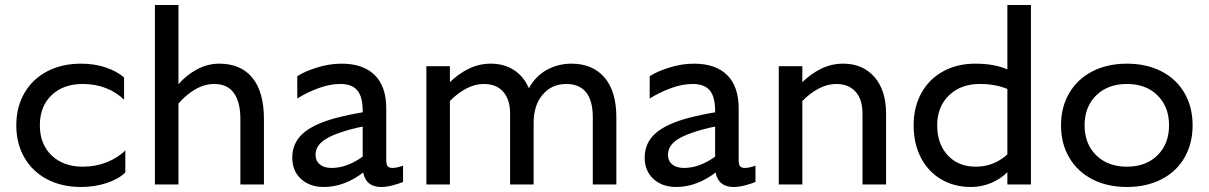

<svg xmlns="http://www.w3.org/2000/svg" viewBox="-20 -736 4823 766"><path d="M303 10Q227 10 168.5 -20.5Q110 -51 77.5 -107Q45 -163 45 -236Q45 -309 77.5 -365Q110 -421 168.5 -451.5Q227 -482 303 -482Q357 -482 401.5 -467Q446 -452 475 -427V-338Q445 -368 402.5 -384.5Q360 -401 310 -401Q233 -401 186 -356.5Q139 -312 139 -236Q139 -161 186 -116Q233 -71 310 -71Q361 -71 405.5 -88.5Q450 -106 480 -136V-48Q454 -22 406 -6Q358 10 303 10Z M692 -716V-400Q723 -436 765.5 -459Q808 -482 855 -482Q941 -482 987 -425.5Q1033 -369 1033 -261V0H939V-261Q939 -329 913 -365Q887 -401 835 -401Q796 -401 759 -379.5Q722 -358 692 -323V0H598V-716Z M1429 -48Q1395 -21 1354.5 -5.5Q1314 10 1272 10Q1216 10 1181 -22Q1146 -54 1146 -107Q1146 -165 1188 -203Q1230 -241 1319 -265Q1368 -278 1427 -288V-294Q1427 -350 1405.5 -375.5Q1384 -401 1338 -401Q1296 -401 1250 -384Q1204 -367 1166 -343V-432Q1195 -451 1244.5 -466.5Q1294 -482 1343 -482Q1429 -482 1475 -436.5Q1521 -391 1521 -303V-97Q1521 -80 1526.5 -73Q1532 -66 1546 -66Q1563 -66 1588 -75V-10Q1571 -3 1546.5 3.5Q1522 10 1501 10Q1440 10 1429 -48ZM1303 -66Q1364 -66 1427 -111V-231Q1384 -223 1337 -207Q1286 -190 1262.5 -168.5Q1239 -147 1239 -119Q1239 -94 1256 -80Q1273 -66 1303 -66Z M2240 -401Q2181 -401 2145 -358.5Q2109 -316 2109 -246V0H2015V-283Q2015 -339 1987.5 -370Q1960 -401 1910 -401Q1875 -401 1840 -382.5Q1805 -364 1775 -333V0H1681V-472H1775V-408Q1808 -441 1849.5 -461.5Q1891 -482 1938 -482Q1991 -482 2030.5 -456.5Q2070 -431 2090 -384Q2117 -433 2162 -457.5Q2207 -482 2260 -482Q2344 -482 2391.5 -427Q2439 -372 2439 -268V0H2345V-268Q2345 -335 2318 -368Q2291 -401 2240 -401Z M2835 -48Q2801 -21 2760.5 -5.5Q2720 10 2678 10Q2622 10 2587 -22Q2552 -54 2552 -107Q2552 -165 2594 -203Q2636 -241 2725 -265Q2774 -278 2833 -288V-294Q2833 -350 2811.5 -375.5Q2790 -401 2744 -401Q2702 -401 2656 -384Q2610 -367 2572 -343V-432Q2601 -451 2650.5 -466.5Q2700 -482 2749 -482Q2835 -482 2881 -436.5Q2927 -391 2927 -303V-97Q2927 -80 2932.5 -73Q2938 -66 2952 -66Q2969 -66 2994 -75V-10Q2977 -3 2952.5 3.5Q2928 10 2907 10Q2846 10 2835 -48ZM2709 -66Q2770 -66 2833 -111V-231Q2790 -223 2743 -207Q2692 -190 2668.5 -168.5Q2645 -147 2645 -119Q2645 -94 2662 -80Q2679 -66 2709 -66Z M3181 -472V-408Q3214 -441 3255.5 -461.5Q3297 -482 3344 -482Q3422 -482 3468.5 -429Q3515 -376 3515 -283V0H3421V-283Q3421 -339 3393.5 -370Q3366 -401 3316 -401Q3281 -401 3246 -382.5Q3211 -364 3181 -333V0H3087V-472Z M3625 -236Q3625 -309 3656 -365Q3687 -421 3743 -451.5Q3799 -482 3871 -482Q3948 -482 3999 -459V-716H4093V0H3999V-49Q3972 -22 3934 -6Q3896 10 3853 10Q3787 10 3735 -20.5Q3683 -51 3654 -107Q3625 -163 3625 -236ZM3873 -71Q3945 -71 3999 -120V-381Q3951 -401 3889 -401Q3813 -401 3766 -355.5Q3719 -310 3719 -236Q3719 -162 3761 -116.5Q3803 -71 3873 -71Z M4738 -236Q4738 -163 4705.5 -107Q4673 -51 4613.5 -20.5Q4554 10 4476 10Q4398 10 4338.5 -20.5Q4279 -51 4246 -107Q4213 -163 4213 -236Q4213 -309 4246 -365Q4279 -421 4338.5 -451.5Q4398 -482 4476 -482Q4554 -482 4613.5 -451.5Q4673 -421 4705.5 -365Q4738 -309 4738 -236ZM4644 -236Q4644 -310 4598 -355.5Q4552 -401 4476 -401Q4400 -401 4353.5 -355.5Q4307 -310 4307 -236Q4307 -162 4353.5 -116.5Q4400 -71 4476 -71Q4552 -71 4598 -116.5Q4644 -162 4644 -236Z"/></svg>

Font: Madhuban
Style: Regular
Weight: 400
Designer: jaikishan Patel
Foundry: MagicType
Version: Version 1.000